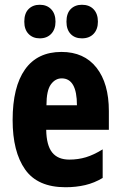

<svg xmlns="http://www.w3.org/2000/svg" viewBox="-20 -776 505 806"><path d="M238 -558Q333 -558 385 -492Q437 -426 437 -310V-231H174Q175 -166 199 -136Q223 -106 271 -106Q308 -106 341 -116Q374 -126 411 -149V-29Q376 -8 337.5 1Q299 10 255 10Q138 10 85.5 -64.5Q33 -139 33 -272Q33 -411 85 -484.5Q137 -558 238 -558ZM239 -447Q212 -447 193.5 -421.5Q175 -396 175 -334H303Q303 -447 239 -447ZM82 -685Q82 -720 100 -738Q118 -756 147 -756Q177 -756 195 -737Q213 -718 213 -685Q213 -653 195 -634Q177 -615 147 -615Q118 -615 100 -633.5Q82 -652 82 -685ZM259 -685Q259 -720 277 -738Q295 -756 324 -756Q355 -756 373 -737Q391 -718 391 -685Q391 -653 373 -634Q355 -615 324 -615Q294 -615 276.5 -633.5Q259 -652 259 -685Z"/></svg>

Font: Noto Sans Telugu ExtraCondensed ExtraBold
Style: Regular
Weight: 800
Width: 2
Designer: Jelle Bosma - Monotype Design Team
Foundry: Monotype Imaging Inc.
Version: Version 2.005; ttfautohint (v1.8.4.7-5d5b)